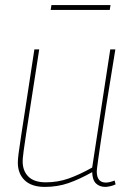

<svg xmlns="http://www.w3.org/2000/svg" viewBox="-20 -724 516 754"><path d="M156 10Q104 10 77 -16Q50 -42 50 -86Q50 -97 53 -121.5Q56 -146 63.5 -194Q71 -242 83.5 -323.5Q96 -405 115 -530H134Q115 -407 102.5 -327Q90 -247 83 -201Q76 -155 73 -132.5Q70 -110 69.5 -102Q69 -94 69 -90Q69 -53 91.5 -30.5Q114 -8 160 -8Q207 -8 249.5 -23Q292 -38 342 -66L413 -530H433Q411 -397 397.5 -310.5Q384 -224 376.5 -173Q369 -122 365.5 -97Q362 -72 361 -63Q360 -54 360 -51Q360 -7 396 -7Q409 -7 430 -15L434 0Q424 5 412 7.5Q400 10 394 10Q371 10 357 -3.5Q343 -17 342 -48Q292 -20 249 -5Q206 10 156 10ZM179 -685 182 -704H414L411 -685Z"/></svg>

Font: Georama Thin
Style: Italic
Weight: 100
Italic angle: -9°
Designer: Jean-Baptiste Levee
Foundry: Production Type
Version: Version 1.000